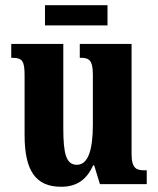

<svg xmlns="http://www.w3.org/2000/svg" viewBox="-20 -704 604 734"><path d="M152 -607H391V-684H152ZM214 10C272 10 311 -16 336 -72H340L362 0H541V-53H533C503 -53 483 -58 483 -116V-536H285V-483H288C318 -483 335 -477 335 -419V-227C335 -134 318 -74 274 -74C232 -74 222 -118 222 -215V-536H23V-483H26C67 -483 74 -470 74 -413V-188C74 -53 115 10 214 10Z"/></svg>

Font: Noto Serif Tamil ExtraCondensed ExtraBold
Style: Regular
Weight: 800
Width: 2
Designer: Indian Type Foundry, Tom Grace, and the Monotype Design Team
Foundry: Monotype Imaging Inc.
Version: Version 2.004